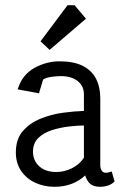

<svg xmlns="http://www.w3.org/2000/svg" viewBox="-20 -715 488 739"><path d="M190 4Q150 4 116 -11.5Q82 -27 61.5 -57Q41 -87 41 -128Q41 -179 67.5 -210Q94 -241 135.5 -258Q177 -275 222 -281Q267 -287 303 -288V-352Q303 -384 279 -403Q255 -422 215 -422Q200 -422 179.5 -419.5Q159 -417 146 -409L130 -356L48 -371Q65 -427 111.5 -453Q158 -479 209 -479Q264 -479 298.5 -461.5Q333 -444 349.5 -412Q366 -380 366 -337V-79Q366 -68 371 -59Q376 -50 389 -50Q394 -50 400 -52Q406 -54 410 -55L421 -17Q411 -6 396 -1Q381 4 366 4Q339 4 326 -8.5Q313 -21 308 -40Q286 -19 256 -7.5Q226 4 190 4ZM197 -53Q228 -53 257 -67.5Q286 -82 303 -108V-232Q278 -232 244.5 -228Q211 -224 179.5 -214Q148 -204 127.5 -184Q107 -164 107 -131Q107 -97 131 -75Q155 -53 197 -53ZM171 -523 136 -556 240 -695H267L311 -643Z"/></svg>

Font: Kreon Light
Style: Regular
Weight: 300
Designer: Julia Petretta
Foundry: Julia Petretta and Eli Heuer
Version: Version 2.002